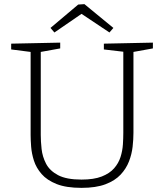

<svg xmlns="http://www.w3.org/2000/svg" viewBox="-20 -901 792 928"><path d="M482 -690 719 -695V-667L625 -650V-259Q625 -228 621 -192Q617 -156 603.5 -121Q590 -86 563 -57Q536 -28 490 -10.5Q444 7 374 7Q300 7 253.5 -11.5Q207 -30 181 -60Q155 -90 144 -124.5Q133 -159 130.5 -192Q128 -225 128 -249V-650L34 -662V-690L271 -695V-667L177 -650V-249Q177 -218 181 -181Q185 -144 202.5 -110Q220 -76 260.5 -54.5Q301 -33 374 -33Q434 -33 472 -48Q510 -63 531.5 -87.5Q553 -112 562.5 -142Q572 -172 574 -202.5Q576 -233 576 -259V-651L482 -662ZM243 -744 224 -766 358 -879 388 -881 528 -766 509 -744 374 -834Z"/></svg>

Font: Bitter Light
Style: Regular
Weight: 300
Designer: Sol Matas, and Bitter project Authors
Foundry: Sol Matas
Version: Version 2.001